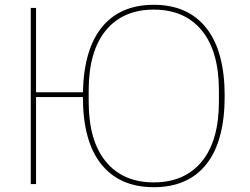

<svg xmlns="http://www.w3.org/2000/svg" viewBox="-20 -766 1040 799"><path d="M325 -362H130V0H108V-733H130V-382H325Q329 -562 405 -654Q481 -746 620 -746Q762 -746 838.5 -649.5Q915 -553 915 -366Q915 -179 839 -83Q763 13 620 13Q478 13 401.5 -82.5Q325 -178 325 -362ZM891 -344V-388Q891 -553 819.5 -639.5Q748 -726 620 -726Q492 -726 420.5 -639.5Q349 -553 349 -388V-344Q349 -180 420.5 -93.5Q492 -7 620 -7Q748 -7 819.5 -93.5Q891 -180 891 -344Z"/></svg>

Font: IBM Plex Sans JP Thin
Style: Regular
Weight: 100
Designer: Mike Abbink; Paul van der Laan; Pieter van Rosmalen; Wujin Sim; Yejin Wi; Jinhee Kim; Boomi Park; Yona Kim; Kichan Ma
Foundry: Sandoll Inc.
Version: Version 1.001